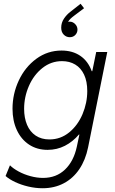

<svg xmlns="http://www.w3.org/2000/svg" viewBox="-20 -793 616 1026"><path d="M9.8 147.5 33.2 90.3Q50.8 107.9 79.8 123.5Q108.9 139.2 143.1 148.4Q177.2 157.7 210 157.7Q280.8 157.7 327.4 113Q374 68.4 390.6 -9.3L404.3 -74.2H401.9Q369.1 -35.6 326.7 -13.9Q284.2 7.8 234.4 7.8Q178.2 7.8 135.7 -20Q93.3 -47.9 70.1 -97.7Q46.9 -147.5 46.9 -211.9Q46.9 -291.5 80.6 -363.3Q114.3 -435.1 174.3 -479Q234.4 -522.9 309.1 -522.9Q367.7 -522.9 409.2 -494.6Q450.7 -466.3 470.2 -412.6H473.1L494.1 -515.1H553.2L450.7 -5.4Q437 62 403.8 111.1Q370.6 160.2 320.6 186.5Q270.5 212.9 207.5 212.9Q169.9 212.9 131.3 203.9Q92.8 194.8 60.8 179.7Q28.8 164.6 9.8 147.5ZM446.3 -306.6Q446.3 -358.4 429.2 -394.3Q412.1 -430.2 381.8 -448.2Q351.6 -466.3 311.5 -466.3Q252.9 -466.3 206.5 -429.4Q160.2 -392.6 134.5 -333.7Q108.9 -274.9 108.9 -211.4Q108.9 -163.1 124.5 -126Q140.1 -88.9 170.7 -68.4Q201.2 -47.9 244.1 -47.9Q303.7 -47.9 349.9 -85.7Q396 -123.5 421.1 -183.3Q446.3 -243.2 446.3 -306.6ZM429.2 -749 377.9 -710.4Q364.3 -700.2 356.2 -692.4Q348.1 -684.6 343.8 -675.8Q347.7 -677.2 353.5 -677.2Q368.7 -677.2 381.3 -664.6Q394 -651.9 394 -634.8Q394 -618.7 382.6 -606.4Q371.1 -594.2 353 -594.2Q334 -594.2 320.6 -607.9Q307.1 -621.6 307.1 -645Q307.1 -671.4 321.8 -693.4Q336.4 -715.3 357.4 -731L410.6 -772.9Z"/></svg>

Font: Reddit Sans Vanilla Light
Style: Italic
Weight: 300
Italic angle: -11.25°
Designer: Stephen Hutchings
Version: Version 1.013